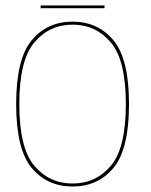

<svg xmlns="http://www.w3.org/2000/svg" viewBox="-20 -677 551 701"><path d="M245 4Q337.5 4 394.2 -63.8Q451 -131.5 451 -297Q451 -462 394.2 -530Q337.5 -598 245 -598Q152.5 -598 95.8 -530Q39 -462 39 -297Q39 -131.5 95.8 -63.8Q152.5 4 245 4ZM245 -7Q160.5 -7 105.5 -71.5Q50.5 -136 50.5 -297Q50.5 -457.5 105.5 -522.2Q160.5 -587 245 -587Q329.5 -587 384.5 -522.2Q439.5 -457.5 439.5 -297Q439.5 -136 384.5 -71.5Q329.5 -7 245 -7ZM128.5 -647H361.5V-657H128.5Z"/></svg>

Font: Anybody UltraCondensed Thin Thin
Style: Regular
Weight: 250
Version: Version 1.111